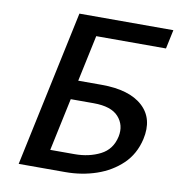

<svg xmlns="http://www.w3.org/2000/svg" viewBox="-76 -727 743 797"><g transform="rotate(10 295.5 -329.0)"><path d="M55 0 195 -658H591L574 -578H280L174 -80H277Q337 -80 384.5 -104Q432 -128 444 -184Q454 -233 423 -267.5Q392 -302 318 -302H185L203 -383H337Q454 -383 510.5 -331.5Q567 -280 547 -191Q532 -126 488 -84Q444 -42 382.5 -21Q321 0 251 0Z"/></g></svg>

Font: Ysabeau Infant SemiBold
Style: Italic
Weight: 600
Italic angle: -12°
Designer: Christian Thalmann (Catharsis Fonts)
Version: Version 2.002; featfreeze: ss01,ss02,lnum